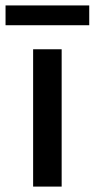

<svg xmlns="http://www.w3.org/2000/svg" viewBox="-61 -690 350 710"><path d="M61.5 0V-507.8H167V0ZM-40.5 -596.7V-669.9H269V-596.7Z"/></svg>

Font: Giphurs Medium
Style: Regular
Weight: 500
Version: Version 0.920; ttfautohint (v1.8.4.7-5d5b)